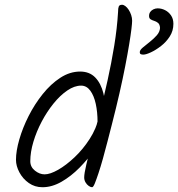

<svg xmlns="http://www.w3.org/2000/svg" viewBox="-20 -802 747 805"><path d="M475 -752Q475 -768 478 -775Q481 -782 492 -782Q498 -782 505.5 -776.5Q513 -771 519.5 -761Q526 -751 530 -739Q534 -727 534 -715Q534 -705 531 -680Q528 -655 521.5 -615.5Q515 -576 505 -524.5Q495 -473 481 -411.5Q467 -350 449 -280Q440 -245 430.5 -208Q421 -171 411.5 -137Q402 -103 393 -76Q384 -49 377.5 -33Q371 -17 366 -17Q360 -17 352 -22.5Q344 -28 338.5 -37.5Q333 -47 333 -58Q333 -74 342 -112.5Q351 -151 366 -206Q381 -261 398 -327Q415 -393 431 -465Q447 -537 459 -610.5Q471 -684 475 -752ZM158 -17Q126 -17 101 -34.5Q76 -52 61.5 -79Q47 -106 47 -132Q47 -169 61 -217.5Q75 -266 100 -315.5Q125 -365 159 -407.5Q193 -450 233 -476Q273 -502 316 -502Q355 -502 379 -477.5Q403 -453 413.5 -411Q424 -369 424 -316Q424 -305 422.5 -293.5Q421 -282 417.5 -274.5Q414 -267 407 -267Q399 -267 394 -273.5Q389 -280 389 -291Q389 -332 381.5 -366.5Q374 -401 358.5 -422Q343 -443 320 -443Q292 -443 262 -422.5Q232 -402 204.5 -368Q177 -334 155 -292.5Q133 -251 120 -207.5Q107 -164 107 -126Q107 -102 126.5 -86.5Q146 -71 167 -71Q190 -71 223.5 -90Q257 -109 292.5 -142.5Q328 -176 356 -219.5Q384 -263 395 -311Q399 -327 415 -327Q421 -327 425.5 -324Q430 -321 433 -315.5Q436 -310 436 -303Q436 -284 420 -249Q404 -214 376.5 -174.5Q349 -135 313.5 -99Q278 -63 238 -40Q198 -17 158 -17ZM581 -573Q574 -573 570 -575Q566 -577 566 -583Q566 -592 578.5 -602.5Q591 -613 607.5 -626Q624 -639 637 -653.5Q650 -668 651 -685Q650 -700 642.5 -706Q635 -712 626.5 -714.5Q618 -717 611.5 -721Q605 -725 605 -735Q605 -745 610 -752Q615 -759 623.5 -763Q632 -767 641 -767Q657 -767 672 -759.5Q687 -752 697 -737.5Q707 -723 707 -702Q707 -673 692 -649.5Q677 -626 655 -609Q633 -592 612.5 -582.5Q592 -573 581 -573Z"/></svg>

Font: Kalam Variable Light
Style: Regular
Weight: 300
Designer: Lipi Raval, Jonny Pinhorn
Foundry: Indian Type Foundry
Version: Version 3.000